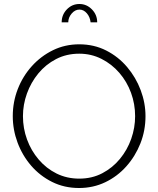

<svg xmlns="http://www.w3.org/2000/svg" viewBox="-20 -937 793 962"><path d="M376 5Q302 5 241 -25.5Q180 -56 136 -107Q92 -158 68 -222.5Q44 -287 44 -355Q44 -426 69 -490.5Q94 -555 139.5 -605.5Q185 -656 245.5 -685.5Q306 -715 377 -715Q451 -715 512 -684Q573 -653 617 -601Q661 -549 685 -485Q709 -421 709 -355Q709 -283 683.5 -218.5Q658 -154 613 -103.5Q568 -53 507.5 -24Q447 5 376 5ZM95 -355Q95 -294 115.5 -238Q136 -182 174 -137.5Q212 -93 263.5 -67.5Q315 -42 377 -42Q441 -42 492.5 -69Q544 -96 581 -141Q618 -186 637.5 -241.5Q657 -297 657 -355Q657 -416 636.5 -472Q616 -528 578 -572Q540 -616 488.5 -642Q437 -668 377 -668Q313 -668 261 -641Q209 -614 172 -569Q135 -524 115 -468.5Q95 -413 95 -355ZM378 -889Q356 -889 339 -869Q322 -849 322 -825H289Q289 -863 315 -890Q341 -917 378 -917Q414 -917 440.5 -890Q467 -863 467 -825H434Q431 -852 415 -870.5Q399 -889 378 -889Z"/></svg>

Font: Raleway Light
Style: Regular
Weight: 300
Designer: Matt McInerney, Pablo Impallari, Rodrigo Fuenzalida
Foundry: Matt McInerney, Pablo Impallari, Rodrigo Fuenzalida
Version: Version 4.026